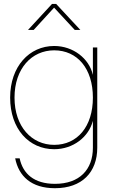

<svg xmlns="http://www.w3.org/2000/svg" viewBox="-20 -760 586 988"><path d="M262.7 208.5C402.3 208.5 480.5 126 480.5 0V-515.6H458V-376H457.5C438.5 -458.5 356.9 -523.4 258.8 -523.4C130.9 -523.4 32.2 -418 32.2 -257.8C32.2 -96.2 129.4 7.8 258.8 7.8C356.9 7.8 436 -55.2 457.5 -136.7H458V0C458 112.8 389.2 186 262.7 186C155.3 186 97.7 133.8 81.1 54.7H58.1C76.2 146.5 141.1 208.5 262.7 208.5ZM258.8 -14.6C143.1 -14.6 54.7 -108.4 54.7 -257.8C54.7 -407.2 143.1 -501 258.8 -501C377.9 -501 458 -407.2 458 -257.8C458 -108.4 377.9 -14.6 258.8 -14.6ZM153.3 -606 258.3 -720.7 364.7 -606H393.1V-606.4L269 -739.7H247.6L124.5 -606.4V-606Z"/></svg>

Font: Raveo Display Display Thin
Style: Regular
Weight: 100
Designer: Jakub Foglar, Rasmus Andersson (Inter)
Foundry: Jakubfoglar.com
Version: Version 1.100;Glyphs 3.2.3 (3260)